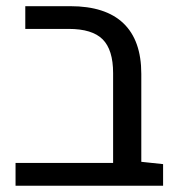

<svg xmlns="http://www.w3.org/2000/svg" viewBox="-20 -595 567 615"><path d="M502.4 -69.3V0H29.8V-73.2H342.3V-360.8Q342.3 -435.5 308.8 -469Q275.4 -502.4 200.2 -502.4H61V-575.2H205.1Q317.9 -575.2 375.2 -520.5Q432.6 -465.8 432.6 -358.4V-76.7Z"/></svg>

Font: Heebo
Style: Regular
Weight: 400
Designer: Oded Ezer
Foundry: Meir Sadan
Version: Version 2.001; ttfautohint (v1.5.14-ce02) -l 8 -r 50 -G 200 